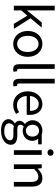

<svg xmlns="http://www.w3.org/2000/svg" viewBox="1307 -2143 1086 3740"><g transform="rotate(90 1850.0 -273.0)"><path d="M92 -796V0H182V-143L285 -262L444 0H542L336 -325L518 -543H417L184 -256H182V-796Z M835 13C968 13 1087 -91 1087 -271C1087 -452 968 -556 835 -556C702 -556 583 -452 583 -271C583 -91 702 13 835 13ZM835 -63C741 -63 678 -146 678 -271C678 -396 741 -481 835 -481C929 -481 993 -396 993 -271C993 -146 929 -63 835 -63Z M1326 13C1350 13 1366 10 1379 5L1366 -65C1356 -63 1352 -63 1347 -63C1333 -63 1321 -74 1321 -103V-796H1230V-108C1230 -31 1258 13 1326 13Z M1611 13C1635 13 1651 10 1664 5L1651 -65C1641 -63 1637 -63 1632 -63C1618 -63 1606 -74 1606 -103V-796H1515V-108C1515 -31 1543 13 1611 13Z M2019 13C2093 13 2152 -12 2199 -43L2166 -103C2126 -76 2084 -60 2030 -60C1927 -60 1855 -134 1850 -250H2216C2218 -263 2219 -282 2219 -302C2219 -457 2142 -556 2004 -556C1878 -556 1759 -447 1759 -271C1759 -92 1875 13 2019 13ZM1849 -315C1860 -422 1928 -484 2005 -484C2090 -484 2140 -425 2140 -315Z M2526 250C2695 250 2800 163 2800 62C2800 -27 2737 -67 2611 -67H2505C2432 -67 2410 -91 2410 -126C2410 -156 2425 -174 2445 -191C2469 -179 2499 -172 2526 -172C2636 -172 2724 -245 2724 -361C2724 -408 2706 -448 2680 -473H2791V-543H2602C2583 -550 2556 -556 2526 -556C2416 -556 2322 -482 2322 -363C2322 -298 2357 -246 2393 -217V-213C2365 -194 2332 -157 2332 -112C2332 -69 2354 -40 2382 -23V-19C2330 14 2301 58 2301 104C2301 198 2393 250 2526 250ZM2526 -234C2463 -234 2410 -285 2410 -363C2410 -444 2462 -490 2526 -490C2590 -490 2641 -442 2641 -363C2641 -285 2588 -234 2526 -234ZM2539 188C2440 188 2381 150 2381 92C2381 60 2398 28 2437 0C2461 6 2487 9 2507 9H2601C2673 9 2712 26 2712 76C2712 133 2643 188 2539 188Z M2906 0H2997V-543H2906ZM2952 -655C2988 -655 3015 -680 3015 -714C3015 -751 2988 -773 2952 -773C2917 -773 2889 -751 2889 -714C2889 -680 2917 -655 2952 -655Z M3181 -543V0H3272V-394C3327 -449 3365 -477 3421 -477C3493 -477 3524 -434 3524 -332V0H3615V-344C3615 -483 3563 -556 3449 -556C3375 -556 3319 -516 3267 -465H3264L3256 -543Z"/></g></svg>

Font: Kinto Sans
Style: Regular
Weight: 400
Designer: Authors: Ryoko NISHIZUKA  (kana & ideographs); Paul D. Hunt (Latin, Greek & Cyrillic); Wenlong ZHANG  (bopomofo); Sandol
Foundry: Adobe Systems Incorporated, ookami Inc.
Version: Version 0.001